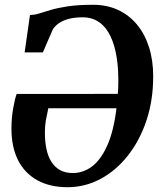

<svg xmlns="http://www.w3.org/2000/svg" viewBox="-20 -771 681 802"><path d="M82.9 -552.1 105.2 -708.3Q125 -708.6 145.3 -715.2Q165.7 -721.8 193.7 -730Q221.7 -738.2 263.9 -744.6Q306.1 -751 369.3 -751Q426.5 -751 472.7 -729.7Q518.8 -708.4 551.8 -668.9Q584.7 -629.4 602.3 -574.4Q619.9 -519.4 619.9 -452Q619.9 -351.5 591.5 -267Q563.1 -182.5 513.3 -120Q463.6 -57.5 399.1 -23.2Q334.6 11 261.9 11Q189 11 136.4 -17.8Q83.9 -46.5 55.8 -101.2Q27.8 -156 27.8 -234Q27.8 -277 34.9 -317.7Q42 -358.4 49.6 -378.7L472 -378.8Q472.6 -384.2 473 -389.2Q473.4 -394.2 473.6 -399.4Q473.9 -404.5 473.9 -409.8Q476 -474.8 467.9 -528Q459.8 -581.2 441.6 -619.4Q423.4 -657.6 394.4 -678.1Q365.3 -698.7 325.3 -698.7Q292.9 -698.7 268.4 -692.4Q244 -686.2 227.4 -675Q210.8 -663.8 200.7 -648.4L159 -552.1ZM466.6 -318.8H181.8Q175.8 -292.1 171.6 -268.6Q167.5 -245.2 167.5 -218.2Q167.5 -181.1 173.7 -150.1Q179.9 -119.2 193.9 -96.3Q208 -73.5 230.3 -60.8Q252.6 -48.2 284.4 -48.2Q326.7 -48.2 363.4 -75Q400.1 -101.9 427.2 -161.3Q454.4 -220.7 466.6 -318.8Z"/></svg>

Font: Merriweather Light
Style: Italic
Weight: 300
Italic angle: -7.8°
Designer: Eben Sorkin
Foundry: Eben Sorkin
Version: Version 2.101